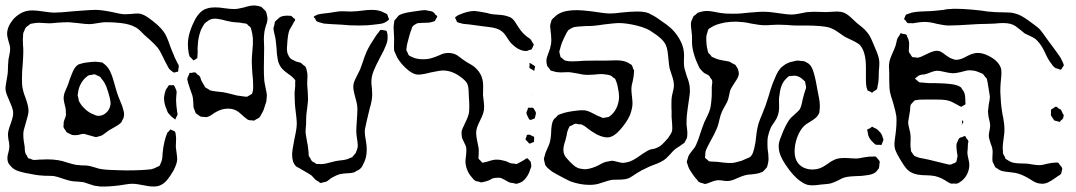

<svg xmlns="http://www.w3.org/2000/svg" viewBox="-21 -629 3923 700"><path d="M597 -153Q598 -154 598.5 -155.5Q599 -157 600 -157L603 -156Q606 -154 609.5 -153Q613 -152 616 -150Q618 -148 619 -143Q620 -138 620 -136Q621 -131 621 -122L620 -93Q621 -83 623 -70Q625 -57 625 -48Q625 -34 612 -8Q600 13 588.5 27Q577 41 562 47Q553 51 539 51Q522 51 500 46Q495 45 483 43Q471 41 461 41Q451 41 436 43.5Q421 46 414 47Q373 52 345 51L323 48Q306 43 301 41Q284 35 282 35L261 33Q253 33 239 31Q232 30 210 23Q188 15 176 13Q168 12 154 12Q140 12 131 11Q112 10 74 2Q69 1 60.5 -1Q52 -3 41 -7Q26 -13 16 -26Q11 -31 10 -34Q6 -41 6 -54Q6 -61 10 -75Q11 -79 12 -84Q13 -89 13 -96Q13 -109 10 -119Q8 -133 8 -139Q8 -152 18 -178Q19 -181 23 -193.5Q27 -206 27 -216Q27 -227 22.5 -239Q18 -251 13 -262Q12 -265 6 -278.5Q0 -292 -1 -305Q-1 -314 1.5 -327.5Q4 -341 5 -348Q7 -359 7.5 -367Q8 -375 8 -380Q8 -391 10 -413Q11 -419 13.5 -430.5Q16 -442 16 -451Q16 -461 10 -479Q9 -482 7 -490.5Q5 -499 5 -506Q5 -531 26 -557Q37 -570 52 -579Q67 -588 83 -590Q88 -591 99 -591Q112 -591 138 -587Q164 -583 176 -583Q199 -583 247 -588Q260 -589 287.5 -591Q315 -593 328 -593Q348 -593 388 -585L416 -579Q428 -577 434 -577L456 -578Q477 -581 490 -579Q505 -575 519 -565Q559 -537 576 -513Q587 -498 599 -462Q607 -440 612 -430Q615 -421 619 -413.5Q623 -406 626 -399Q630 -394 631 -388L630 -380Q629 -378 629 -373.5Q629 -369 628 -368Q627 -367 624 -367Q621 -367 620 -366Q619 -366 616 -365Q613 -364 612 -365Q611 -365 608.5 -367Q606 -369 605 -370Q603 -372 600.5 -373.5Q598 -375 596 -378Q594 -380 589 -390Q581 -406 579 -409Q577 -412 569.5 -428.5Q562 -445 552 -457Q542 -469 527.5 -482Q513 -495 506 -501Q502 -505 491.5 -515.5Q481 -526 470 -531Q453 -541 419 -545Q395 -548 369 -548Q358 -548 350.5 -547Q343 -546 337 -545Q315 -541 304 -541Q291 -541 261 -545Q256 -545 245 -546.5Q234 -548 226 -548Q213 -548 185 -546Q167 -544 158 -544Q148 -544 139 -545Q130 -546 120 -546Q113 -546 101 -544L90 -542L81 -535Q80 -534 77.5 -532.5Q75 -531 73 -528Q71 -526 70 -523Q69 -520 68 -518L64 -509Q63 -504 63 -495Q62 -488 62.5 -478Q63 -468 63 -463Q64 -456 64 -442Q64 -427 62 -397Q59 -369 59 -341Q59 -316 62 -305Q64 -295 66.5 -287.5Q69 -280 71 -275Q83 -243 83 -225Q83 -213 74 -184Q67 -161 66 -156Q64 -150 64 -137Q64 -126 66 -112.5Q68 -99 69 -94Q69 -90 69.5 -82.5Q70 -75 72 -70Q72 -68 78 -60Q78 -59 79 -57Q80 -55 82 -52L90 -50Q98 -46 101 -46H106Q116 -46 120 -47L152 -48Q172 -48 191 -45Q205 -43 225 -36Q245 -30 256 -28L277 -26Q292 -26 299 -25Q306 -24 320 -20L340 -14Q354 -11 371 -10Q388 -9 394 -9Q442 -7 466 -8Q474 -8 494.5 -9Q515 -10 531 -12Q543 -15 553 -21Q554 -21 556 -22Q558 -23 561 -25Q562 -26 563 -29.5Q564 -33 565 -34Q570 -44 571 -56.5Q572 -69 572 -72Q576 -114 589 -145Q589 -145 597 -153ZM430 -202Q429 -196 425 -191Q423 -185 421 -183Q419 -180 416.5 -178.5Q414 -177 412 -175Q405 -170 394 -164Q383 -158 375 -153Q354 -137 350 -135L340 -132Q331 -129 329 -129L321 -131L296 -138Q287 -141 286 -141H284Q280 -141 273.5 -139.5Q267 -138 264 -137Q253 -135 242 -137Q239 -138 235.5 -140Q232 -142 229 -143Q228 -144 222 -147Q220 -149 219 -151.5Q218 -154 216 -156Q215 -158 213 -160.5Q211 -163 211 -165Q210 -167 210.5 -170.5Q211 -174 211 -176Q211 -184 212 -187Q213 -191 216 -198Q219 -205 219 -208Q220 -211 219.5 -213Q219 -215 219 -217V-226Q219 -233 215 -247Q211 -263 211 -270Q211 -284 217.5 -298.5Q224 -313 225 -316Q229 -325 232 -336Q240 -358 245 -369Q253 -387 265 -394Q267 -395 270 -395.5Q273 -396 275 -397Q287 -401 311 -403L325 -404Q331 -404 345 -402Q350 -402 352 -401L360 -395Q376 -383 386 -356Q391 -343 395.5 -326Q400 -309 402 -303Q407 -284 425 -241Q426 -238 429.5 -225Q433 -212 430 -202ZM349 -342Q345 -349 342 -350Q340 -351 336.5 -352.5Q333 -354 331 -355Q329 -356 327 -357Q325 -358 323 -358Q318 -358 314 -356Q305 -356 302 -354Q299 -353 296 -350Q293 -347 291 -346Q281 -337 273.5 -323Q266 -309 264 -294Q264 -291 263 -287.5Q262 -284 262 -281L265 -271Q265 -266 267 -260Q268 -258 273 -250Q281 -238 293.5 -227.5Q306 -217 320 -212Q330 -207 334 -207Q349 -205 362.5 -215Q376 -225 380 -240Q382 -246 382 -251Q382 -258 381 -263.5Q380 -269 379 -273Q373 -297 366.5 -313.5Q360 -330 349 -342ZM592 -217Q590 -220 589 -223Q588 -226 587 -229Q577 -251 577 -271Q577 -276 579 -286Q582 -298 583 -300Q584 -303 586 -305.5Q588 -308 590 -311Q593 -317 595 -318Q596 -319 600 -318.5Q604 -318 605 -318Q606 -318 609 -318.5Q612 -319 613 -318Q614 -317 615 -314.5Q616 -312 617 -311Q623 -299 623 -293Q621 -273 621 -263Q621 -248 625 -220Q625 -219 626 -216Q627 -213 626 -212Q626 -208 620 -199Q620 -194 618 -194Q617 -193 616.5 -193.5Q616 -194 616 -195L605 -203Z M940 -228Q935 -217 930 -209Q929 -207 928 -205Q927 -203 925 -201Q923 -199 919 -197Q915 -195 913 -194L905 -189L900 -190Q888 -190 884 -192Q881 -193 877 -197Q872 -200 863.5 -208Q855 -216 851 -219Q834 -233 811 -233Q789 -233 769 -222Q763 -219 751.5 -211Q740 -203 731 -202L718 -203Q710 -203 704 -208Q694 -215 693 -216Q692 -217 689 -226L685 -236Q684 -242 683.5 -257.5Q683 -273 680 -282Q677 -290 672 -304.5Q667 -319 664 -329Q664 -332 662.5 -336Q661 -340 662 -342Q662 -345 668 -357Q669 -358 669 -360Q669 -362 670 -363Q672 -364 673.5 -363.5Q675 -363 676 -363Q687 -366 690 -365Q692 -365 694.5 -362Q697 -359 698 -358Q706 -353 707 -351Q710 -347 712 -338Q713 -335 723 -318Q726 -312 727 -311Q729 -309 732 -307.5Q735 -306 737 -305Q745 -299 747 -299L757 -297Q769 -295 791 -293Q808 -290 820.5 -286.5Q833 -283 842 -281Q854 -279 870 -277Q872 -277 875.5 -276.5Q879 -276 881 -277Q883 -278 893 -284L898 -287Q899 -289 899.5 -292.5Q900 -296 901 -298Q902 -304 902 -315Q902 -338 899 -362Q897 -392 897 -407Q897 -418 899 -442Q902 -469 901 -489Q899 -508 896 -518Q895 -520 894.5 -523.5Q894 -527 893 -528Q891 -532 884 -536Q882 -540 878 -542Q875 -544 867 -544Q859 -546 848.5 -547Q838 -548 834 -548Q823 -549 815 -551Q807 -553 801 -554Q788 -558 779 -559Q769 -561 763 -561Q754 -561 746 -558Q743 -557 739.5 -554.5Q736 -552 735 -551Q728 -547 728 -546Q722 -541 712 -521Q701 -492 700 -463Q699 -454 699.5 -445.5Q700 -437 699 -428Q699 -420 698 -417Q697 -416 693 -413.5Q689 -411 687 -410Q686 -410 686 -409Q686 -408 685 -409Q684 -409 681 -412Q679 -415 675 -418.5Q671 -422 670 -424Q669 -426 668.5 -429.5Q668 -433 667 -435Q664 -452 664 -468Q664 -509 692 -561Q710 -592 734 -598Q745 -602 761 -602Q774 -602 783 -601Q792 -600 798 -599Q818 -596 834 -596Q845 -596 869 -602Q890 -609 906 -609Q911 -609 921 -607Q923 -607 927 -605.5Q931 -604 933 -603Q933 -603 941 -595Q949 -588 949 -586Q950 -584 950.5 -580.5Q951 -577 952 -575Q952 -573 953 -570Q954 -567 954 -565Q955 -556 952 -546Q949 -536 948 -534Q944 -520 943 -513Q941 -495 941 -488L942 -455L941 -380Q941 -355 942 -345Q942 -336 944 -325.5Q946 -315 947 -310Q952 -288 952 -281Q952 -277 950 -259Z M1179 -582Q1186 -583 1201 -585.5Q1216 -588 1226 -588L1257 -587Q1266 -587 1278.5 -588Q1291 -589 1297 -590Q1317 -593 1336 -593Q1362 -593 1381 -582Q1383 -581 1386.5 -579.5Q1390 -578 1391 -576Q1392 -574 1392.5 -572Q1393 -570 1394 -568Q1394 -566 1396 -562.5Q1398 -559 1397 -558Q1397 -557 1393.5 -554.5Q1390 -552 1389 -551Q1378 -543 1361.5 -541.5Q1345 -540 1341 -539Q1320 -536 1288 -536Q1250 -536 1226 -539Q1182 -541 1160 -543Q1155 -544 1142 -548L1134 -551Q1131 -553 1128 -561Q1122 -567 1123 -568Q1123 -568 1125 -570L1137 -576Q1151 -579 1161.5 -580Q1172 -581 1179 -582ZM1392 -489Q1392 -477 1385.5 -462.5Q1379 -448 1378 -445Q1367 -424 1365 -420Q1349 -390 1341 -370Q1333 -350 1333 -330Q1333 -322 1335 -306L1336 -284Q1336 -263 1327 -234Q1313 -177 1310 -160Q1309 -156 1309 -148Q1309 -136 1313 -116Q1314 -110 1315 -102Q1316 -94 1316 -83Q1316 -52 1303 -30Q1299 -19 1290 -12Q1287 -9 1281 -7Q1273 -2 1271 -1Q1258 3 1241 3Q1237 3 1230 4Q1223 5 1218 6Q1204 10 1187 20Q1184 22 1178.5 26.5Q1173 31 1169 33Q1166 34 1162 35Q1158 36 1156 36Q1150 39 1148 38Q1145 38 1140 33L1130 27Q1125 22 1121.5 18Q1118 14 1115 11Q1110 7 1089 -5L1070 -16Q1060 -21 1058 -23Q1044 -37 1044 -65Q1044 -80 1052 -120Q1053 -125 1057 -144.5Q1061 -164 1061 -178Q1061 -187 1059.5 -200.5Q1058 -214 1057 -223Q1053 -252 1053 -287Q1053 -295 1054.5 -307Q1056 -319 1055 -326Q1055 -328 1055.5 -331.5Q1056 -335 1055 -337Q1054 -339 1051.5 -341.5Q1049 -344 1047 -346Q1044 -350 1028 -361Q1014 -371 1006 -380Q995 -394 991.5 -412.5Q988 -431 987 -456L984 -484Q983 -492 979.5 -505.5Q976 -519 976 -527L980 -541Q980 -548 982 -550Q983 -552 986 -554.5Q989 -557 990 -558L999 -566Q1009 -572 1029 -572Q1032 -571 1034.5 -571.5Q1037 -572 1040 -571Q1043 -570 1046 -566.5Q1049 -563 1051 -562Q1052 -562 1053.5 -560.5Q1055 -559 1055 -558V-557Q1055 -555 1053.5 -552.5Q1052 -550 1051 -549Q1048 -543 1043 -534.5Q1038 -526 1035 -521Q1028 -505 1026 -467L1025 -451Q1025 -445 1027 -435Q1032 -422 1038 -416Q1041 -413 1047 -410.5Q1053 -408 1056 -406Q1060 -404 1067 -402.5Q1074 -401 1077 -399Q1080 -397 1087 -390Q1092 -388 1093 -385Q1096 -381 1099 -364Q1100 -360 1100 -352L1099 -326Q1099 -315 1101 -295L1102 -267Q1102 -259 1100.5 -249.5Q1099 -240 1099 -235Q1096 -214 1096 -212Q1095 -201 1095 -177Q1093 -157 1093 -147Q1093 -143 1099 -109Q1101 -102 1102 -91.5Q1103 -81 1104 -74Q1104 -64 1105 -60Q1105 -60 1111 -51Q1113 -45 1116 -42Q1118 -39 1126 -36Q1130 -32 1134 -31H1145Q1158 -30 1174 -34.5Q1190 -39 1196 -40Q1202 -42 1218 -44Q1242 -46 1253 -52Q1261 -55 1263 -56L1269 -63Q1270 -65 1272.5 -67Q1275 -69 1276 -72Q1277 -74 1280 -82L1283 -92Q1284 -101 1282 -114Q1280 -127 1279 -135L1278 -151Q1278 -164 1280 -190Q1280 -196 1281.5 -214.5Q1283 -233 1281 -245Q1280 -255 1274 -275Q1273 -279 1270 -291Q1267 -303 1267 -313Q1267 -321 1270 -330Q1272 -336 1282 -356L1292 -376L1301 -401Q1308 -423 1311 -429Q1319 -452 1341 -485Q1351 -502 1360 -512Q1363 -518 1367 -520H1369L1378 -519Q1380 -518 1382.5 -518Q1385 -518 1387 -517Q1390 -516 1392 -502Z M1914 -39Q1916 -29 1916 -21L1912 -11Q1906 11 1890 27L1882 34Q1880 35 1872 38Q1870 39 1867 40Q1864 41 1861 41Q1857 41 1853 39L1839 37Q1831 34 1819.5 27Q1808 20 1800 19H1794Q1784 19 1776 21Q1772 23 1766.5 26Q1761 29 1757 30Q1753 32 1743 34L1735 36Q1731 36 1727 34Q1725 33 1720.5 32.5Q1716 32 1713 31Q1704 25 1698 16Q1688 5 1682 -10.5Q1676 -26 1676 -41Q1676 -47 1678 -61Q1680 -80 1679 -89Q1678 -97 1671 -110Q1664 -123 1663 -129Q1661 -144 1662 -151Q1663 -155 1664.5 -158Q1666 -161 1667 -164Q1671 -173 1678 -187.5Q1685 -202 1688 -214Q1690 -222 1690 -240Q1690 -256 1688 -284Q1688 -313 1682 -325Q1676 -336 1655 -351Q1625 -372 1594 -372Q1583 -372 1550 -365Q1520 -357 1504 -357Q1483 -357 1456.5 -382.5Q1430 -408 1421 -433Q1417 -441 1416 -445Q1415 -455 1415.5 -468.5Q1416 -482 1416 -489Q1416 -498 1415 -507.5Q1414 -517 1414 -527Q1414 -536 1415 -541Q1416 -544 1416 -548Q1416 -552 1417 -554Q1418 -556 1423 -561L1432 -572Q1440 -578 1462 -583Q1478 -586 1508 -590Q1520 -592 1528 -592Q1532 -592 1540 -590Q1555 -588 1558 -585Q1562 -583 1567 -575Q1568 -574 1570 -573Q1572 -572 1573 -570Q1573 -568 1571 -564.5Q1569 -561 1568 -559L1564 -552Q1562 -551 1557.5 -550Q1553 -549 1551 -548Q1544 -546 1531.5 -546Q1519 -546 1510 -545Q1503 -545 1500 -544Q1496 -542 1491 -539Q1486 -536 1483 -532Q1480 -529 1480 -524Q1476 -515 1472 -501Q1470 -492 1466.5 -480Q1463 -468 1462 -460Q1462 -457 1461 -452.5Q1460 -448 1461 -446Q1461 -444 1463 -441Q1465 -438 1465 -437Q1466 -435 1467 -432Q1468 -429 1470 -427Q1471 -426 1477 -423Q1491 -416 1500 -415Q1507 -413 1522 -413Q1542 -413 1555 -418Q1563 -420 1577 -426Q1593 -433 1597 -434Q1607 -436 1613 -436Q1626 -436 1639 -431Q1646 -428 1656 -420Q1666 -412 1674 -407Q1681 -402 1692 -396Q1703 -390 1710 -384Q1728 -368 1735 -349Q1741 -333 1740.5 -311Q1740 -289 1740 -282Q1741 -274 1742.5 -260.5Q1744 -247 1744 -239Q1744 -226 1740.5 -215.5Q1737 -205 1729 -189Q1722 -175 1718.5 -165Q1715 -155 1715 -144Q1715 -132 1719 -114Q1721 -106 1723 -94Q1725 -86 1724.5 -75.5Q1724 -65 1724 -61Q1724 -59 1723.5 -55.5Q1723 -52 1724 -50Q1724 -50 1730 -44Q1731 -43 1733.5 -40Q1736 -37 1738 -36H1740L1748 -38Q1754 -39 1763 -42Q1772 -45 1779 -46Q1783 -47 1790 -47Q1804 -47 1821 -42Q1825 -41 1831 -38Q1837 -35 1841 -34Q1843 -33 1847.5 -33Q1852 -33 1855 -32L1863 -31L1870 -35Q1874 -37 1879 -39.5Q1884 -42 1890 -46Q1891 -47 1895 -49.5Q1899 -52 1900 -52Q1902 -52 1903 -51Q1904 -50 1905 -49Q1912 -42 1914 -39ZM1642 -557 1638 -564Q1638 -567 1650 -574Q1684 -589 1709 -589Q1722 -588 1753 -582Q1766 -578 1775 -577Q1782 -576 1799.5 -575Q1817 -574 1831 -569Q1840 -566 1841 -565Q1851 -559 1858.5 -546.5Q1866 -534 1869 -530Q1882 -510 1898 -497Q1900 -495 1906.5 -491Q1913 -487 1916 -482L1922 -471Q1923 -470 1924 -469Q1925 -468 1925 -466Q1925 -465 1924 -463.5Q1923 -462 1923 -461Q1922 -459 1920.5 -455.5Q1919 -452 1917 -449Q1916 -448 1912.5 -447.5Q1909 -447 1907 -446Q1905 -445 1902.5 -444Q1900 -443 1896 -443Q1884 -443 1868 -451Q1852 -461 1841 -473Q1835 -480 1828 -491.5Q1821 -503 1815 -509Q1804 -520 1789 -525Q1776 -529 1761 -530.5Q1746 -532 1741 -533L1689 -540L1668 -542L1652 -546Q1651 -547 1649.5 -547Q1648 -547 1647 -548Q1645 -549 1643.5 -552.5Q1642 -556 1642 -557ZM1930 -387 1927 -373Q1927 -371 1927 -371Q1926 -370 1920 -375Q1910 -380 1909 -382V-384L1910 -393Q1910 -394 1909.5 -396Q1909 -398 1910 -399Q1911 -400 1912.5 -398.5Q1914 -397 1915 -397Q1928 -389 1930 -387ZM1923 -283Q1921 -285 1921 -288L1920 -290Q1921 -289 1921.5 -286.5Q1922 -284 1923 -283ZM1923 -283ZM1933 -216Q1933 -214 1930 -202Q1929 -201 1929 -199.5Q1929 -198 1928 -197Q1927 -196 1925.5 -196Q1924 -196 1923 -195Q1914 -191 1911 -192Q1909 -192 1905 -200Q1898 -214 1898 -217Q1898 -219 1899.5 -222.5Q1901 -226 1902 -228Q1902 -230 1903 -232.5Q1904 -235 1905 -236Q1906 -237 1909 -236.5Q1912 -236 1913 -236Q1914 -236 1917.5 -236.5Q1921 -237 1923 -235Q1925 -234 1925 -233Q1925 -232 1926 -231Q1927 -229 1930 -224.5Q1933 -220 1933 -216ZM1926 -117V-113Q1926 -111 1924 -110.5Q1922 -110 1921 -110Q1920 -109 1915 -107Q1910 -105 1908 -106L1903 -112Q1895 -120 1895 -120V-121Q1895 -124 1899 -132Q1899 -136 1900 -137Q1901 -138 1910 -138L1920 -133Q1921 -132 1922.5 -132Q1924 -132 1925 -131Q1927 -129 1926.5 -123.5Q1926 -118 1926 -117Z M2474 -108 2465 -102Q2459 -97 2452 -93Q2445 -89 2438 -83Q2432 -78 2422 -66Q2407 -51 2407 -51Q2392 -38 2360 -27Q2344 -21 2337 -17Q2317 -8 2303 1Q2279 17 2273 20Q2260 26 2232 26Q2216 26 2208 27Q2198 29 2180 35Q2158 43 2145 44Q2140 45 2128 45Q2094 45 2058 32Q2046 26 2037 21.5Q2028 17 2021 13Q2018 11 2004.5 4Q1991 -3 1982 -11Q1972 -19 1967 -27L1965 -35Q1962 -47 1962 -48Q1962 -52 1964 -58Q1966 -69 1973 -84Q1980 -99 1983 -108Q1987 -122 1988 -138.5Q1989 -155 1989 -159Q1991 -183 1997 -192Q2000 -197 2005 -200L2012 -208Q2016 -211 2019.5 -212Q2023 -213 2025 -214Q2046 -222 2085 -226Q2091 -227 2102 -227Q2114 -227 2119 -225Q2127 -223 2146 -213Q2160 -205 2168 -203Q2170 -202 2173 -200.5Q2176 -199 2178 -199Q2181 -199 2184 -200Q2187 -201 2190 -201L2199 -203L2209 -211Q2222 -223 2229 -241Q2236 -259 2236 -277Q2236 -288 2232 -308Q2230 -322 2225 -334Q2224 -335 2223.5 -337Q2223 -339 2222 -341Q2221 -343 2215 -346Q2208 -353 2204 -354Q2201 -355 2197 -356Q2193 -357 2191 -357Q2177 -359 2171 -359Q2163 -359 2145 -357L2121 -356Q2105 -356 2085 -361Q2057 -366 2051 -366L2024 -365Q2009 -365 1997 -369Q1995 -370 1991.5 -370.5Q1988 -371 1987 -372Q1985 -373 1982 -379Q1975 -386 1974 -389Q1971 -397 1971 -410Q1972 -419 1977 -431.5Q1982 -444 1984 -451Q1989 -468 1989 -482L1988 -503Q1986 -515 1986 -523Q1984 -531 1985 -537Q1985 -540 1986 -543Q1987 -546 1988 -548Q1988 -549 1988.5 -551.5Q1989 -554 1991 -557Q1994 -562 1999 -565Q2018 -586 2053 -590Q2063 -592 2083 -592Q2099 -592 2133 -588L2155 -585Q2191 -579 2208 -580Q2221 -580 2242 -583Q2278 -587 2302 -587Q2337 -587 2351 -577Q2367 -570 2391 -552Q2411 -539 2424 -527Q2440 -513 2452.5 -493Q2465 -473 2470 -453Q2473 -440 2473 -427Q2473 -420 2472.5 -410.5Q2472 -401 2473 -389Q2474 -379 2478 -367.5Q2482 -356 2483 -351Q2494 -324 2494 -305Q2495 -297 2493.5 -285Q2492 -273 2491 -267Q2485 -227 2483 -207Q2482 -197 2482 -176Q2482 -171 2483.5 -161.5Q2485 -152 2485 -144Q2485 -131 2483 -125ZM2427 -253Q2427 -267 2428 -274Q2429 -282 2432.5 -295.5Q2436 -309 2436 -317Q2436 -330 2432 -343.5Q2428 -357 2427 -359L2420 -381Q2418 -392 2416 -414Q2415 -427 2413 -441Q2411 -455 2406 -466Q2394 -489 2360 -510Q2340 -526 2301.5 -535.5Q2263 -545 2234 -545Q2224 -545 2182 -540Q2156 -536 2143 -535Q2134 -534 2114 -534L2085 -532L2071 -530Q2060 -526 2051 -519Q2051 -519 2045 -510Q2041 -503 2036 -492Q2031 -481 2028 -474Q2024 -464 2021 -451Q2018 -442 2018 -441Q2018 -439 2021 -427Q2022 -426 2022 -424Q2022 -422 2023 -421Q2024 -419 2025 -419Q2026 -419 2027 -418Q2029 -416 2033 -412.5Q2037 -409 2040 -408L2051 -406Q2062 -405 2071 -405.5Q2080 -406 2086 -406Q2104 -408 2146 -408H2185L2224 -409Q2237 -409 2243 -408Q2260 -406 2273 -398Q2275 -396 2277.5 -395Q2280 -394 2282 -392Q2285 -388 2287 -379L2291 -372L2290 -361Q2290 -352 2286 -334Q2281 -317 2281 -303Q2281 -294 2283 -278Q2285 -260 2285 -252Q2285 -235 2276 -210Q2264 -183 2240 -156Q2216 -129 2195 -128Q2168 -128 2135 -151Q2130 -154 2119.5 -162.5Q2109 -171 2100 -175Q2096 -176 2088 -176Q2082 -178 2077 -178Q2073 -177 2068.5 -174.5Q2064 -172 2062 -171L2056 -169L2052 -161Q2046 -148 2045 -136Q2044 -131 2040 -116Q2033 -97 2033 -82Q2033 -72 2037 -64Q2040 -57 2047 -50Q2054 -43 2056 -40Q2059 -37 2068 -28.5Q2077 -20 2085 -17Q2087 -16 2090.5 -15Q2094 -14 2096 -14Q2106 -12 2110 -12Q2127 -12 2149 -21Q2155 -23 2169.5 -31Q2184 -39 2194 -40Q2209 -43 2210 -43Q2216 -43 2230 -39Q2244 -35 2252 -35Q2255 -35 2263 -37Q2275 -39 2287 -45.5Q2299 -52 2310 -60Q2324 -70 2331 -74Q2335 -77 2341 -80Q2347 -83 2350 -84Q2355 -85 2360.5 -86Q2366 -87 2371 -89Q2384 -94 2393 -102.5Q2402 -111 2415 -126Q2427 -143 2429 -151Q2430 -155 2430 -163Q2430 -174 2428 -196Q2427 -204 2427.5 -213.5Q2428 -223 2427 -233Z M3170 0Q3158 8 3138 10Q3120 13 3102 13Q3098 13 3083.5 14Q3069 15 3058 18Q3050 20 3036 28Q3024 34 3018 36Q3007 41 2992 42Q2977 43 2971 44Q2945 48 2930 46Q2916 45 2898 32Q2871 14 2842 -30Q2831 -47 2826 -59Q2818 -77 2818 -96Q2818 -108 2822.5 -120.5Q2827 -133 2835 -152Q2849 -184 2862 -199L2885 -220Q2893 -228 2893 -228Q2899 -236 2903 -255Q2905 -268 2913 -294Q2918 -307 2918 -312Q2918 -314 2915 -326Q2915 -330 2914 -332Q2912 -334 2909.5 -336Q2907 -338 2906 -339Q2894 -351 2878 -353H2875L2861 -352Q2860 -351 2858 -351.5Q2856 -352 2855 -351Q2854 -351 2845 -342Q2825 -323 2821 -283Q2819 -273 2819 -266Q2819 -261 2819.5 -241.5Q2820 -222 2814 -206Q2811 -197 2803.5 -186Q2796 -175 2792 -169Q2783 -152 2778 -127Q2777 -120 2777 -105Q2777 -91 2778 -83Q2779 -77 2780 -68.5Q2781 -60 2781 -50Q2781 -40 2778 -29L2775 -19L2768 -11Q2760 -3 2760 -3Q2758 -2 2750 1Q2739 5 2717 7Q2713 7 2708 7.5Q2703 8 2695 10Q2687 12 2668 20Q2646 31 2631 31Q2623 31 2614.5 29.5Q2606 28 2598 28Q2589 28 2577 32.5Q2565 37 2560 39Q2551 42 2550 42Q2549 42 2540 39L2530 36Q2527 35 2524 31.5Q2521 28 2520 26Q2509 15 2493 -11Q2488 -20 2485 -32Q2483 -36 2483 -40Q2483 -41 2486 -50L2489 -60Q2492 -67 2502 -79Q2513 -92 2516 -99Q2524 -116 2533 -145Q2537 -158 2547 -184Q2551 -192 2557 -204.5Q2563 -217 2566 -226Q2571 -239 2573 -268Q2574 -276 2574 -290V-312Q2577 -330 2575 -336Q2575 -338 2572.5 -340.5Q2570 -343 2569 -345Q2566 -351 2564 -353Q2561 -356 2555 -358.5Q2549 -361 2545 -364Q2539 -369 2530 -380Q2528 -383 2517 -408Q2502 -447 2502 -474V-491Q2502 -502 2501 -507Q2501 -512 2499.5 -521.5Q2498 -531 2498 -539Q2498 -546 2499 -550L2503 -560Q2506 -568 2507 -569Q2508 -571 2516 -576Q2522 -583 2524 -583Q2526 -584 2529.5 -584.5Q2533 -585 2535 -586Q2545 -589 2556 -589Q2569 -589 2585.5 -585.5Q2602 -582 2611 -581Q2623 -579 2649 -579Q2670 -579 2680 -580L2710 -583Q2752 -587 2772 -586Q2782 -586 2810 -582Q2848 -576 2866 -576Q2873 -576 2885 -578Q2899 -580 2907 -582Q2911 -583 2916 -584Q2921 -585 2928 -585Q2935 -586 2949 -586L2992 -585Q3001 -585 3010.5 -586Q3020 -587 3030 -587Q3044 -587 3055 -583Q3068 -578 3082 -564.5Q3096 -551 3102 -546Q3109 -540 3120.5 -531Q3132 -522 3138 -514Q3149 -502 3157 -483.5Q3165 -465 3167 -460Q3168 -457 3173.5 -444.5Q3179 -432 3182 -420.5Q3185 -409 3185 -399Q3185 -388 3183 -368Q3183 -361 3182.5 -344.5Q3182 -328 3179 -317Q3178 -315 3178 -311.5Q3178 -308 3176 -304Q3171 -299 3163 -295Q3159 -291 3159 -291Q3157 -291 3156 -292Q3155 -293 3154 -294Q3143 -298 3142 -299Q3141 -301 3140 -305.5Q3139 -310 3138 -312Q3136 -323 3136 -336Q3136 -349 3136 -353V-384Q3136 -443 3112 -467Q3105 -472 3094 -478Q3087 -482 3075.5 -487Q3064 -492 3056 -497Q3050 -501 3033.5 -512.5Q3017 -524 3001 -529Q2990 -532 2968 -534Q2945 -536 2917 -536Q2889 -536 2880 -536Q2869 -536 2847 -538L2816 -539L2790 -538Q2782 -537 2766 -537Q2750 -537 2718 -543Q2701 -547 2690 -548Q2670 -550 2661 -550Q2642 -550 2622 -547Q2603 -543 2591.5 -539Q2580 -535 2570 -528Q2568 -527 2565.5 -525.5Q2563 -524 2562 -522Q2559 -519 2559 -514Q2554 -501 2554 -491Q2554 -463 2558 -450Q2558 -448 2559 -444Q2560 -440 2561 -438Q2562 -434 2568 -430L2574 -422Q2576 -421 2590 -415Q2596 -412 2618 -408Q2632 -406 2639 -404L2649 -398L2659 -393Q2661 -392 2663 -388Q2665 -384 2667 -382Q2670 -378 2672 -367Q2672 -365 2672.5 -362Q2673 -359 2672 -355Q2671 -351 2669.5 -348Q2668 -345 2667 -343Q2666 -340 2655 -324Q2643 -305 2641 -299Q2639 -291 2636.5 -278.5Q2634 -266 2630 -257Q2626 -249 2619.5 -238Q2613 -227 2610 -219Q2606 -210 2603 -197Q2600 -184 2598 -177Q2595 -164 2583 -140Q2577 -128 2569 -114Q2556 -90 2553 -82Q2550 -74 2550 -60Q2550 -59 2549.5 -56.5Q2549 -54 2550 -53Q2552 -51 2553.5 -50Q2555 -49 2556 -48Q2558 -47 2560 -44.5Q2562 -42 2565 -41Q2567 -40 2573 -40L2594 -39Q2601 -38 2619 -36Q2637 -34 2650 -35Q2658 -36 2668.5 -39Q2679 -42 2683 -43L2706 -53L2713 -56Q2720 -62 2723 -69.5Q2726 -77 2729 -89Q2734 -108 2736 -133Q2738 -151 2740 -160Q2743 -177 2750 -194Q2757 -211 2759 -216L2770 -244L2782 -281Q2794 -323 2803 -341Q2815 -374 2832 -387Q2850 -402 2871 -405Q2887 -410 2896 -407Q2899 -407 2905.5 -406.5Q2912 -406 2915 -404Q2919 -402 2924 -399Q2929 -396 2932 -392Q2940 -384 2946 -363Q2953 -340 2961 -292Q2962 -287 2965 -272Q2968 -257 2968 -243Q2968 -233 2967 -228Q2967 -221 2966 -218Q2961 -206 2952.5 -199Q2944 -192 2934 -186Q2924 -180 2918 -176Q2896 -159 2885 -127Q2876 -102 2876 -77Q2876 -51 2888 -35Q2897 -23 2911 -17Q2925 -11 2941 -11Q2955 -11 2966 -15Q2977 -18 2997 -32Q3010 -42 3022 -47Q3035 -53 3057 -53Q3072 -53 3079 -52L3101 -51Q3109 -51 3127 -55Q3149 -59 3159 -58Q3161 -58 3166 -58.5Q3171 -59 3173 -57Q3175 -55 3177 -52.5Q3179 -50 3180 -49Q3181 -48 3183 -45.5Q3185 -43 3186 -40Q3187 -39 3186.5 -37.5Q3186 -36 3186 -35Q3185 -32 3185 -27Q3185 -22 3183 -15Q3173 -2 3170 0ZM3192 -141Q3194 -138 3195 -135Q3196 -132 3197 -129Q3197 -127 3200 -121Q3200 -119 3198 -114Q3196 -109 3195 -106Q3194 -105 3194 -103.5Q3194 -102 3193 -101Q3191 -100 3189.5 -100.5Q3188 -101 3187 -101H3179Q3173 -101 3171 -102Q3170 -102 3163 -109Q3144 -126 3143 -145Q3143 -147 3141.5 -151.5Q3140 -156 3141 -157Q3142 -158 3146.5 -159.5Q3151 -161 3152 -162Q3157 -167 3159 -167Q3161 -167 3164 -164Q3172 -161 3179 -156Q3181 -153 3185.5 -149Q3190 -145 3192 -141Z M3288 -545Q3285 -547 3279 -556Q3275 -558 3275 -560L3277 -564Q3278 -566 3279.5 -570.5Q3281 -575 3283 -576Q3284 -577 3285.5 -577Q3287 -577 3288 -578Q3293 -579 3303 -583Q3317 -586 3334.5 -587Q3352 -588 3357 -588Q3369 -588 3391 -590L3419 -593Q3423 -594 3429 -595Q3435 -596 3444 -596Q3449 -597 3462 -597Q3487 -597 3521.5 -594Q3556 -591 3580 -587Q3608 -584 3636 -584Q3642 -584 3656 -583.5Q3670 -583 3679 -580Q3699 -576 3729 -554Q3760 -532 3770 -522Q3778 -513 3799 -483Q3805 -474 3819 -456Q3839 -429 3846 -418Q3848 -414 3855 -399Q3855 -398 3856.5 -395Q3858 -392 3857 -391Q3857 -389 3855.5 -387Q3854 -385 3853 -384Q3849 -376 3847 -375H3846Q3843 -375 3837 -378Q3835 -379 3831.5 -379.5Q3828 -380 3827 -381Q3819 -386 3812 -397Q3800 -412 3790 -435Q3781 -455 3769 -471Q3760 -482 3754 -487Q3747 -492 3735 -497.5Q3723 -503 3715 -507Q3714 -508 3698 -521L3681 -534Q3665 -545 3636 -545Q3625 -545 3605 -543L3578 -542Q3549 -542 3508 -539Q3492 -538 3473.5 -537Q3455 -536 3438 -536Q3423 -536 3395 -542Q3370 -549 3351 -549Q3333 -549 3306 -544Q3302 -545 3296.5 -544.5Q3291 -544 3288 -545ZM3847 5Q3845 8 3839.5 11Q3834 14 3832 16Q3813 30 3799 36.5Q3785 43 3769 40Q3756 39 3737 26Q3726 19 3714 13Q3702 7 3691 4Q3683 1 3663 -1Q3644 -3 3634.5 -5Q3625 -7 3616 -14Q3609 -18 3607 -20Q3606 -22 3603 -29L3598 -39Q3597 -43 3597 -51L3598 -76Q3598 -89 3591 -105Q3584 -126 3584 -134Q3584 -141 3586.5 -153Q3589 -165 3589 -171Q3589 -179 3585.5 -192.5Q3582 -206 3582 -212L3581 -223Q3581 -225 3584 -249Q3588 -267 3588 -277Q3588 -279 3582 -314Q3579 -334 3577 -341Q3575 -345 3572.5 -347Q3570 -349 3569 -351L3564 -358Q3562 -360 3558 -361.5Q3554 -363 3552 -364Q3534 -372 3523 -372Q3511 -374 3498 -370.5Q3485 -367 3481 -366Q3463 -362 3454 -362Q3448 -362 3436 -364Q3429 -365 3417 -368Q3405 -371 3396 -371Q3386 -371 3372.5 -365.5Q3359 -360 3351 -358Q3348 -358 3341 -357Q3334 -356 3330 -354Q3326 -352 3323.5 -349.5Q3321 -347 3319 -346Q3318 -345 3317 -344.5Q3316 -344 3315 -343Q3315 -342 3316.5 -340.5Q3318 -339 3319 -339Q3327 -331 3331 -329Q3334 -328 3342 -328Q3360 -326 3368 -326Q3422 -326 3449 -322Q3458 -321 3467.5 -318Q3477 -315 3483 -310Q3484 -309 3487 -303Q3493 -297 3494 -292Q3498 -284 3498 -270Q3499 -266 3498.5 -262Q3498 -258 3499 -254V-249Q3497 -247 3489 -243Q3488 -242 3486.5 -241Q3485 -240 3484 -240Q3480 -240 3471 -246Q3465 -249 3455 -254.5Q3445 -260 3437 -262Q3423 -266 3395 -266H3352Q3334 -266 3325 -265Q3323 -264 3319.5 -264Q3316 -264 3314 -263Q3310 -259 3310 -259Q3301 -250 3300 -248Q3298 -245 3297.5 -237.5Q3297 -230 3297 -227Q3296 -219 3293.5 -206Q3291 -193 3290 -184Q3290 -175 3293.5 -162Q3297 -149 3298 -141Q3299 -135 3299 -122Q3299 -117 3298.5 -109Q3298 -101 3299 -90Q3300 -87 3300 -83Q3300 -79 3301 -77Q3301 -77 3307 -68Q3308 -67 3310 -64Q3312 -61 3314 -60Q3315 -59 3317.5 -58.5Q3320 -58 3321 -57Q3334 -52 3345 -51Q3371 -46 3389 -41L3430 -31Q3441 -28 3444 -29Q3446 -29 3448 -30Q3450 -31 3452 -32Q3462 -35 3464 -38Q3466 -39 3467 -44Q3468 -49 3468 -51Q3470 -57 3470 -60Q3470 -65 3468 -73Q3466 -89 3466 -96V-101Q3466 -105 3471 -115Q3471 -116 3473 -120Q3475 -124 3476 -125Q3480 -128 3489 -130Q3490 -131 3492.5 -132Q3495 -133 3497 -133Q3499 -133 3503 -124Q3508 -120 3509 -115Q3511 -112 3508 -107L3507 -84Q3506 -80 3506 -71Q3506 -65 3509.5 -50.5Q3513 -36 3513 -28Q3513 -12 3506 3.5Q3499 19 3487 29Q3483 32 3478 35.5Q3473 39 3469 40Q3466 41 3461.5 40.5Q3457 40 3455 40Q3453 40 3451 40.5Q3449 41 3446 40Q3444 40 3441.5 38.5Q3439 37 3437 36Q3433 34 3422 27Q3411 20 3401 17Q3398 16 3388 13Q3372 10 3355 10Q3319 10 3300 -1Q3289 -7 3281 -17.5Q3273 -28 3267 -38Q3261 -48 3259 -51Q3249 -68 3244.5 -79Q3240 -90 3240 -103Q3240 -110 3241.5 -121.5Q3243 -133 3244 -140Q3249 -178 3247 -205Q3245 -220 3235 -255Q3227 -279 3224 -292Q3221 -307 3221 -338V-361L3220 -387Q3220 -394 3222 -406Q3224 -415 3234 -438Q3238 -446 3244 -462Q3246 -468 3247.5 -476Q3249 -484 3251 -489Q3253 -493 3260 -503Q3262 -508 3263 -508Q3264 -509 3265.5 -507.5Q3267 -506 3268 -506Q3270 -506 3276 -505Q3282 -504 3284 -502Q3285 -501 3286 -497Q3287 -493 3288 -492Q3289 -490 3290.5 -486.5Q3292 -483 3292 -481Q3294 -475 3293.5 -466.5Q3293 -458 3293 -455Q3293 -452 3292.5 -447Q3292 -442 3293 -439Q3295 -435 3299 -430Q3302 -424 3305 -421Q3307 -420 3315 -420Q3318 -420 3321 -419Q3324 -418 3326 -419Q3328 -419 3332.5 -420.5Q3337 -422 3339 -423Q3342 -424 3358 -432Q3382 -444 3395 -444Q3398 -444 3406 -442Q3408 -441 3410.5 -439.5Q3413 -438 3415 -437Q3420 -433 3427 -428Q3434 -423 3442 -418L3455 -413Q3457 -413 3458.5 -412Q3460 -411 3463 -411Q3480 -410 3502 -423Q3506 -425 3511 -427.5Q3516 -430 3522 -432Q3534 -436 3542 -436H3545Q3557 -436 3573 -430Q3618 -411 3628 -381Q3630 -376 3630 -364Q3630 -352 3629 -346Q3628 -337 3627 -323.5Q3626 -310 3626 -293Q3628 -247 3632 -225Q3634 -209 3636 -203Q3637 -197 3639 -183.5Q3641 -170 3641 -159Q3641 -147 3640 -138.5Q3639 -130 3638 -124Q3634 -98 3635 -84Q3636 -81 3635.5 -77Q3635 -73 3636 -70Q3637 -65 3642 -58L3645 -50L3655 -44Q3665 -37 3677.5 -35Q3690 -33 3704 -33Q3718 -33 3727 -32Q3733 -31 3745.5 -29Q3758 -27 3768 -27Q3780 -27 3797 -32Q3815 -36 3825 -36Q3826 -36 3830.5 -36.5Q3835 -37 3837 -35Q3839 -35 3842 -29Q3850 -21 3852 -14Q3849 2 3847 5ZM3846 -189Q3844 -185 3843 -185Q3841 -184 3834 -187Q3832 -188 3828 -188.5Q3824 -189 3823 -190Q3821 -191 3821 -192Q3821 -193 3820 -194Q3812 -205 3811 -208Q3810 -210 3810.5 -213.5Q3811 -217 3811 -219Q3811 -220 3810.5 -224Q3810 -228 3812 -230Q3812 -231 3815 -232.5Q3818 -234 3819 -234Q3825 -240 3829 -240Q3832 -240 3838 -234Q3846 -230 3847 -229Q3849 -226 3854 -214Q3857 -211 3857 -210V-208Q3857 -204 3854 -196ZM3488 -179Q3488 -178 3487 -176Q3486 -174 3485 -175Q3484 -175 3486 -177L3487 -188Q3487 -191 3488 -191Q3492 -186 3491 -183Z"/></svg>

Font: Rubik-Burned
Style: Regular
Weight: 400
Designer: NaN (generative design), Hubert & Fischer (Rubik source font outlines)
Foundry: NaN, Hubert & Fischer
Version: Version 1.000